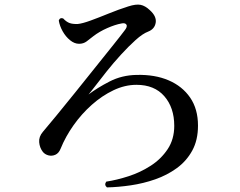

<svg xmlns="http://www.w3.org/2000/svg" viewBox="-20 -789 1040 833"><path d="M444 24Q431 13 441 -1Q487 -8 538 -24.5Q589 -41 634 -70Q679 -99 707.5 -142Q736 -185 736 -243Q736 -322 693 -371.5Q650 -421 572 -421Q522 -421 472.5 -397.5Q423 -374 378.5 -334.5Q334 -295 299 -245.5Q264 -196 243 -144Q235 -124 220 -117.5Q205 -111 190 -115Q175 -119 166 -130Q152 -148 150 -172Q148 -196 166 -217Q189 -244 226 -289Q263 -334 306 -387.5Q349 -441 391 -493.5Q433 -546 467.5 -589Q502 -632 520 -656Q534 -673 528.5 -682Q523 -691 506 -687Q479 -682 445 -667Q411 -652 385 -632Q370 -620 356 -609.5Q342 -599 323 -599Q303 -599 284 -614.5Q265 -630 252 -653Q239 -676 235 -700Q240 -714 254 -709Q268 -694 282 -689Q296 -684 318 -685Q338 -687 373.5 -700Q409 -713 452 -730.5Q495 -748 536 -761Q570 -772 590 -768Q610 -764 630 -745Q660 -718 655.5 -690.5Q651 -663 623 -652Q599 -643 568.5 -615.5Q538 -588 505 -552Q472 -516 443 -479.5Q414 -443 393 -415.5Q372 -388 364 -379Q402 -408 455.5 -435.5Q509 -463 573 -464Q652 -466 711.5 -440.5Q771 -415 805 -365.5Q839 -316 839 -244Q839 -181 814 -135.5Q789 -90 747 -59.5Q705 -29 653.5 -11Q602 7 547.5 15Q493 23 444 24Z"/></svg>

Font: Zen Old Mincho SemiBold
Style: Regular
Weight: 600
Version: Version 1.500